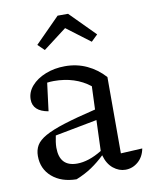

<svg xmlns="http://www.w3.org/2000/svg" viewBox="-83 -779 667 850"><g transform="rotate(-10 251.0 -354.0)"><path d="M192 10Q124 9 82.5 -27Q41 -63 41 -121Q41 -148 53 -168.5Q65 -189 96 -206.5Q127 -224 182.5 -241.5Q238 -259 326 -280L330 -384Q264 -436 168 -436Q154 -436 138 -434L122 -308Q53 -320 53 -373Q53 -406 76.5 -433Q100 -460 140 -476Q180 -492 228 -492Q281 -492 326 -471Q371 -450 405 -412V-69L502 -74Q495 -37 470 -15.5Q445 6 413 6Q384 6 358.5 -14.5Q333 -35 322 -75Q294 -48 263 -27Q232 -6 192 10ZM128 -143Q128 -58 207 -58Q232 -58 260 -67Q288 -76 319 -95L324 -233L135 -197Q132 -183 130 -169Q128 -155 128 -143ZM282 -718 393 -606 364 -578 258 -658 153 -578 124 -606 235 -718Z"/></g></svg>

Font: Piazzolla
Style: Regular
Weight: 400
Designer: Juan Pablo del Peral
Foundry: Huerta Tipografica
Version: Version 1.330